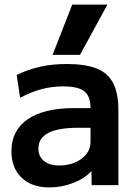

<svg xmlns="http://www.w3.org/2000/svg" viewBox="-20 -810 597 840"><path d="M197 10Q119 10 74.5 -32.5Q30 -75 30 -148Q30 -239 101 -288Q172 -337 303 -337H376Q376 -389 349 -410.5Q322 -432 257 -432Q207 -432 161.5 -420Q116 -408 68 -382L53 -482Q102 -506 155.5 -518Q209 -530 272 -530Q354 -530 403.5 -510Q453 -490 475.5 -445.5Q498 -401 498 -328V0H381L380 -60H378Q351 -29 300 -9.5Q249 10 197 10ZM241 -86Q278 -86 309 -99.5Q340 -113 358 -136Q376 -159 376 -188V-251H321Q235 -251 191.5 -228.5Q148 -206 148 -160Q148 -126 172 -106Q196 -86 241 -86ZM330 -570H210L296 -790H450Z"/></svg>

Font: M PLUS 2 Thin SemiBold
Style: Regular
Weight: 600
Version: Version 1.001